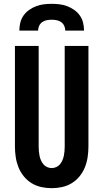

<svg xmlns="http://www.w3.org/2000/svg" viewBox="-20 -975 540 1003"><path d="M250 8Q222 8 195 2Q168 -4 144.5 -18.5Q121 -33 103.5 -55Q86 -77 76 -102.5Q66 -128 62 -155.5Q58 -183 58 -210V-735H182V-210Q182 -198 183 -185.5Q184 -173 186.5 -161Q189 -149 194 -137.5Q199 -126 207 -116.5Q215 -107 226.5 -102Q238 -97 250 -97Q262 -97 273.5 -102Q285 -107 293 -116.5Q301 -126 306 -137.5Q311 -149 313.5 -161Q316 -173 317 -185.5Q318 -198 318 -210V-735H442V-210Q442 -183 438 -155.5Q434 -128 424 -102.5Q414 -77 396.5 -55Q379 -33 355.5 -18.5Q332 -4 305 2Q278 8 250 8ZM81 -815Q81 -836 86 -856.5Q91 -877 103 -894Q115 -911 132 -923Q149 -935 168.5 -942.5Q188 -950 208.5 -952.5Q229 -955 250 -955Q271 -955 291.5 -952.5Q312 -950 331.5 -942.5Q351 -935 368 -923Q385 -911 397 -894Q409 -877 414 -856.5Q419 -836 419 -815H321Q321 -828 315.5 -840Q310 -852 299.5 -859.5Q289 -867 276 -869.5Q263 -872 250 -872Q237 -872 224 -869.5Q211 -867 200.5 -859.5Q190 -852 184.5 -840Q179 -828 179 -815Z"/></svg>

Font: Iosevka Term Curly Extrabold
Style: Regular
Weight: 800
Designer: Belleve Invis
Foundry: Belleve Invis
Version: Version 32.3.0